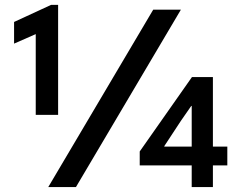

<svg xmlns="http://www.w3.org/2000/svg" viewBox="-20 -759 981 779"><path d="M125 -620.6 37.1 -582V-669.9L187.5 -739.3H215.8V-293H125ZM601.6 -719.7H713.9L288.1 0H175.8ZM757.8 -87.9H546.9V-144.5L758.8 -446.3H843.8V-164.1H902.3V-87.9H843.8V0H757.8ZM757.8 -164.1V-329.1H755.9L713.9 -268.6L646.5 -166V-164.1Z"/></svg>

Font: Reddit Sans Fudge SemiBold
Style: Regular
Weight: 600
Designer: Stephen Hutchings
Foundry: Reddit
Version: Version 1.011